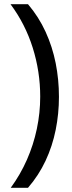

<svg xmlns="http://www.w3.org/2000/svg" viewBox="-20 -734 340 912"><path d="M260 -274Q260 -194 244.5 -117Q229 -40 196.5 29.5Q164 99 113 158H31Q77 95 108 24.5Q139 -46 155 -122Q171 -198 171 -275Q171 -394 135.5 -507Q100 -620 30 -714H113Q164 -654 196.5 -583Q229 -512 244.5 -434Q260 -356 260 -274Z"/></svg>

Font: Noto Sans Canadian Aboriginal
Style: Regular
Weight: 400
Designer: Monotype Design Team, Typotheque's Kevin King
Foundry: Monotype Imaging Inc.
Version: Version 2.002